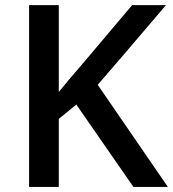

<svg xmlns="http://www.w3.org/2000/svg" viewBox="-20 -734 679 754"><path d="M639.2 0H503.9L279.8 -323.2L210.9 -267.1V0H94.2V-713.9H210.9V-373Q258.8 -431.6 306.2 -485.8L499 -713.9H631.8Q444.8 -494.1 363.8 -400.9Z"/></svg>

Font: f0_58770          
Style: Regular
Weight: 600
Foundry: Ascender Corporation
Version: Version 1.10